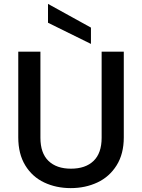

<svg xmlns="http://www.w3.org/2000/svg" viewBox="-20 -961 730 988"><path d="M188 -695V-252Q188 -173 229.5 -133Q271 -93 345 -93Q420 -93 461.5 -133Q503 -173 503 -252V-695H617V-254Q617 -169 580 -110Q543 -51 481 -22Q419 7 344 7Q269 7 207.5 -22Q146 -51 110 -110Q74 -169 74 -254V-695ZM448 -819V-735L227 -844V-941Z"/></svg>

Font: A Bank Premium Med
Style: Regular
Weight: 500
Designer: Ninad Kale (Devanagari), Jonny Pinhorn (Latin), Htun Naung (Myanmar)
Foundry: Indian Type Foundry
Version: 4.004